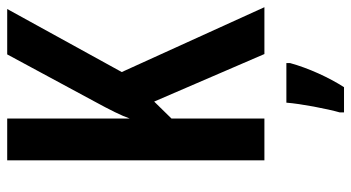

<svg xmlns="http://www.w3.org/2000/svg" viewBox="-241 -513 975 533"><g transform="rotate(-90 246.5 -246.5)"><path d="M493 0 313 -396 488 -714H362L232 -473C208 -429 192 -397 184 -374V-714H68V0H184V-258L231 -306L363 0ZM338 71V61H228C225 101 211 174 201 209V221H271C298 179 324 122 338 71Z"/></g></svg>

Font: Noto Sans Myanmar UI ExtraCondensed SemiBold
Style: Regular
Weight: 600
Width: 2
Designer: Monotype Design Team
Foundry: Monotype Imaging Inc.
Version: Version 2.103